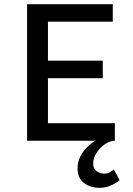

<svg xmlns="http://www.w3.org/2000/svg" viewBox="-20 -675 640 921"><path d="M458 226Q413 226 382.5 202.5Q352 179 352 133Q352 103 364.5 77.5Q377 52 396.5 32.5Q416 13 437 0H110V-655H521V-571H210V-384H473V-300H210V-84H531V0H527Q502 3 479.5 19.5Q457 36 442 60Q427 84 427 110Q427 134 443.5 146Q460 158 480 158Q494 158 506 151.5Q518 145 526 138L554 189Q536 204 511.5 215Q487 226 458 226Z"/></svg>

Font: Source Code Pro ExtraLight Medium
Style: Regular
Weight: 500
Monospace: yes
Version: Version 1.018;hotconv 1.0.116;makeotfexe 2.5.65601